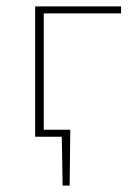

<svg xmlns="http://www.w3.org/2000/svg" viewBox="-20 -428 423 601"><path d="M107 0V-22H200L188 0ZM176 153 173 -22H200L198 153ZM90 0V-408H117V0ZM104 -386V-408H359V-386Z"/></svg>

Font: Ysabeau Office Thin
Style: Regular
Weight: 250
Designer: Christian Thalmann (Catharsis Fonts)
Version: Version 2.001;gftools[0.9.30]; featfreeze: tnum,lnum,ss02